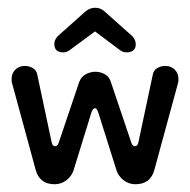

<svg xmlns="http://www.w3.org/2000/svg" viewBox="-20 -465 490 495"><path d="M121 10Q82 10 72 -27L11 -251Q10 -254 10 -257Q10 -260 10 -262Q10 -276 19.5 -285.5Q29 -295 44 -295Q55 -295 64.5 -289.5Q74 -284 76 -273L113 -99Q115 -88 122 -88Q129 -88 132 -99L184 -253Q189 -267 201 -273.5Q213 -280 226 -280Q239 -280 250.5 -273.5Q262 -267 266 -253L318 -99Q321 -88 328 -88Q335 -88 337 -99L374 -273Q376 -284 385.5 -289.5Q395 -295 406 -295Q421 -295 430.5 -285.5Q440 -276 440 -262Q440 -260 440 -257Q440 -254 439 -251L378 -27Q368 10 329 10Q312 10 298.5 -0.5Q285 -11 280 -27L234 -173Q230 -186 225 -186Q219 -186 215 -173L170 -27Q165 -11 151.5 -0.5Q138 10 121 10ZM143 -330Q120 -330 120 -352Q120 -361 128 -371L201 -436Q212 -445 225.5 -445Q239 -445 249 -436L322 -371Q330 -361 330 -351Q330 -330 306 -330Q297 -330 289 -336L225 -384L160 -336Q153 -330 143 -330Z"/></svg>

Font: Dongle
Style: Regular
Weight: 400
Designer: Yanghee Ryu
Foundry: Yanghee Ryu
Version: Version 2.000